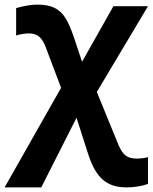

<svg xmlns="http://www.w3.org/2000/svg" viewBox="-44 -573 662 833"><path d="M221 -192 156 -364Q144 -398 127 -413Q110 -428 82 -428Q55 -428 26 -419V-538Q81 -553 117 -553Q164 -553 192.5 -539Q221 -525 239.5 -495.5Q258 -466 276 -413L312 -305L448 -546H598L376 -174L471 58Q485 90 502 102.5Q519 115 549 115Q573 115 598 109V225Q556 240 503 240Q441 240 402.5 207Q364 174 339 97L288 -62L135 240H-24Z"/></svg>

Font: OpenSansMMV
Style: Bold
Weight: 700
Foundry: Ascender Corporation
Version: Version 4.001